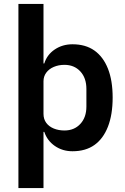

<svg xmlns="http://www.w3.org/2000/svg" viewBox="-20 -760 640 980"><path d="M74 200V-740H202V-436H206Q220 -481 259.5 -507.5Q299 -534 350 -534Q417 -534 462 -502Q507 -470 531 -409.5Q555 -349 555 -262Q555 -175 531 -113.5Q507 -52 462 -20Q417 12 350 12Q299 12 260 -15Q221 -42 206 -87H202V200ZM309 -94Q359 -94 390 -127.5Q421 -161 421 -216V-306Q421 -362 390 -395.5Q359 -429 309 -429Q279 -429 254.5 -418.5Q230 -408 216 -389Q202 -370 202 -345V-179Q202 -152 216 -133Q230 -114 254.5 -104Q279 -94 309 -94Z"/></svg>

Font: IBM Plex Sans SemiBold
Style: Regular
Weight: 600
Designer: Mike Abbink, Paul van der Laan, Pieter van Rosmalen
Foundry: Bold Monday
Version: Version 3.201